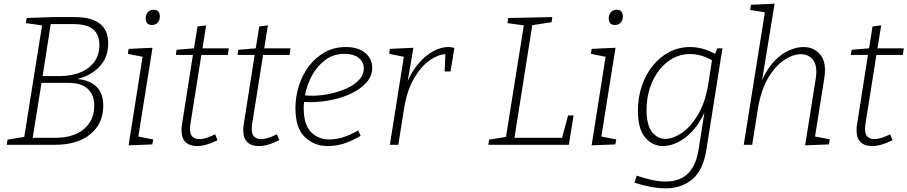

<svg xmlns="http://www.w3.org/2000/svg" viewBox="-20 -788 4939 1045"><path d="M542 -213Q542 -115 471.5 -57.5Q401 0 281 0H17L21 -28L112 -43L209 -650L121 -662L125 -690L262 -695H390Q474 -695 521.5 -660.5Q569 -626 569 -552Q569 -477 523 -427Q477 -377 401 -358Q542 -344 542 -213ZM377 -657H256L212 -374H305Q368 -374 416.5 -393.5Q465 -413 493 -451Q521 -489 521 -543Q521 -599 487.5 -628Q454 -657 377 -657ZM282 -38Q380 -38 436.5 -85.5Q493 -133 493 -213Q493 -271 458 -304Q423 -337 351 -337H206L158 -38Z M680 3 756 -479 676 -495 680 -522 810 -528 733 -45 814 -29 809 -2ZM807 -652Q773 -652 773 -689Q773 -708 785 -721.5Q797 -735 816 -735Q850 -735 850 -698Q850 -678 838 -665Q826 -652 807 -652Z M1164 -25Q1101 7 1052 7Q1013 7 990.5 -14Q968 -35 968 -79Q968 -87 968.5 -93.5Q969 -100 970 -107L1030 -489H937L941 -517L1036 -525L1055 -644L1102 -650L1082 -525H1225L1220 -489H1076L1016 -111Q1016 -106 1015 -100Q1014 -94 1014 -87Q1014 -56 1028 -43.5Q1042 -31 1064 -31Q1083 -31 1105 -38Q1127 -45 1151 -57Z M1500 -25Q1437 7 1388 7Q1349 7 1326.5 -14Q1304 -35 1304 -79Q1304 -87 1304.5 -93.5Q1305 -100 1306 -107L1366 -489H1273L1277 -517L1372 -525L1391 -644L1438 -650L1418 -525H1561L1556 -489H1412L1352 -111Q1352 -106 1351 -100Q1350 -94 1350 -87Q1350 -56 1364 -43.5Q1378 -31 1400 -31Q1419 -31 1441 -38Q1463 -45 1487 -57Z M1765 7Q1689 7 1638.5 -42.5Q1588 -92 1588 -199Q1588 -261 1606.5 -320.5Q1625 -380 1661 -427.5Q1697 -475 1747.5 -503.5Q1798 -532 1862 -532Q1930 -532 1968 -500Q2006 -468 2006 -419Q2006 -375 1976 -340.5Q1946 -306 1896.5 -281.5Q1847 -257 1787 -244.5Q1727 -232 1668 -232Q1651 -232 1635 -233Q1633 -216 1633 -199Q1633 -111 1672 -70Q1711 -29 1773 -29Q1846 -29 1929 -78L1943 -49Q1851 7 1765 7ZM1855 -495Q1797 -495 1753 -463.5Q1709 -432 1680 -380.5Q1651 -329 1640 -269Q1659 -267 1680 -267Q1727 -267 1776 -277.5Q1825 -288 1867 -307Q1909 -326 1934.5 -353.5Q1960 -381 1960 -416Q1960 -451 1932 -473Q1904 -495 1855 -495Z M2102 0 2178 -479 2098 -495 2102 -522 2230 -528 2199 -347Q2224 -404 2260.5 -445.5Q2297 -487 2338.5 -509.5Q2380 -532 2420 -532Q2439 -532 2453 -527L2432 -399H2400L2404 -493Q2365 -492 2318.5 -459.5Q2272 -427 2233.5 -361.5Q2195 -296 2179 -196L2148 0Z M3072 -160H3102L3076 0H2638L2642 -28L2734 -43L2831 -650L2742 -662L2746 -690L2986 -695L2982 -667L2877 -651L2780 -38H3039Z M3200 3 3276 -479 3196 -495 3200 -522 3330 -528 3253 -45 3334 -29 3329 -2ZM3327 -652Q3293 -652 3293 -689Q3293 -708 3305 -721.5Q3317 -735 3336 -735Q3370 -735 3370 -698Q3370 -678 3358 -665Q3346 -652 3327 -652Z M3602 237Q3564 237 3521 229Q3478 221 3433 206L3445 168Q3489 183 3528.5 191.5Q3568 200 3602 200Q3681 200 3725 155.5Q3769 111 3782 27L3814 -176Q3785 -112 3746 -71.5Q3707 -31 3666 -12Q3625 7 3588 7Q3532 7 3492 -39Q3452 -85 3452 -186Q3452 -257 3473 -319.5Q3494 -382 3532.5 -430Q3571 -478 3623 -505Q3675 -532 3737 -532Q3768 -532 3801.5 -523.5Q3835 -515 3872 -495L3884 -525H3912L3825 25Q3807 139 3748 188Q3689 237 3602 237ZM3602 -32Q3642 -32 3690 -64Q3738 -96 3778 -162Q3818 -228 3835 -330L3855 -460Q3824 -478 3794 -486Q3764 -494 3735 -494Q3684 -494 3641 -470Q3598 -446 3566 -404Q3534 -362 3516.5 -307Q3499 -252 3499 -190Q3499 -107 3529 -69.5Q3559 -32 3602 -32Z M4362 3 4419 -354Q4431 -427 4406.5 -460Q4382 -493 4339 -493Q4297 -493 4249 -462Q4201 -431 4161.5 -365Q4122 -299 4105 -196L4074 0H4028L4143 -721L4063 -734L4067 -762L4196 -768L4128 -353Q4158 -418 4196.5 -457.5Q4235 -497 4276 -514.5Q4317 -532 4353 -532Q4411 -532 4445.5 -489.5Q4480 -447 4466 -360L4416 -45L4496 -30L4492 -2Z M4838 -25Q4775 7 4726 7Q4687 7 4664.5 -14Q4642 -35 4642 -79Q4642 -87 4642.5 -93.5Q4643 -100 4644 -107L4704 -489H4611L4615 -517L4710 -525L4729 -644L4776 -650L4756 -525H4899L4894 -489H4750L4690 -111Q4690 -106 4689 -100Q4688 -94 4688 -87Q4688 -56 4702 -43.5Q4716 -31 4738 -31Q4757 -31 4779 -38Q4801 -45 4825 -57Z"/></svg>

Font: Bitter Light
Style: Italic
Weight: 300
Italic angle: -9°
Designer: Sol Matas, and Bitter project Authors
Foundry: Sol Matas
Version: Version 2.001